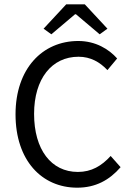

<svg xmlns="http://www.w3.org/2000/svg" viewBox="-20 -858 611 890"><path d="M338 12C423 12 487 -23 539 -83L493 -135C451 -89 404 -61 341 -61C217 -61 138 -165 138 -330C138 -493 220 -595 344 -595C400 -595 443 -570 478 -533L523 -587C485 -630 423 -668 343 -668C176 -668 52 -539 52 -328C52 -114 174 12 338 12ZM182 -725 218 -699 328 -792H332L442 -699L478 -725L373 -838H287Z"/></svg>

Font: Giro Sans Regular
Style: Regular
Weight: 400
Designer: Paul D. Hunt
Foundry: Adobe Systems Incorporated
Version: Version 1.000;PS 1.0;hotconv 1.0.88;makeotf.lib2.5.647800